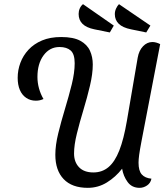

<svg xmlns="http://www.w3.org/2000/svg" viewBox="-20 -881 795 923"><path d="M402 22Q326 22 286 -20Q246 -62 246 -137Q246 -183 260 -240Q274 -297 292.5 -358Q311 -419 325 -475.5Q339 -532 339 -577Q339 -621 320 -638Q301 -655 266 -655Q219 -655 189.5 -615Q160 -575 160 -511Q160 -483 167.5 -456Q175 -429 189 -405Q180 -401 171.5 -399Q163 -397 152 -397Q126 -397 106 -410.5Q86 -424 75.5 -448.5Q65 -473 65 -507Q65 -544 78 -579Q91 -614 117 -642Q143 -670 182 -686.5Q221 -703 274 -703Q333 -703 366 -685Q399 -667 412.5 -637Q426 -607 426 -571Q426 -526 412.5 -469Q399 -412 381 -352.5Q363 -293 349.5 -238.5Q336 -184 336 -143Q336 -102 360 -77Q384 -52 429 -52Q471 -52 501.5 -77.5Q532 -103 553.5 -157.5Q575 -212 590 -300L642 -604Q648 -638 667.5 -658.5Q687 -679 713 -679Q721 -679 730.5 -676.5Q740 -674 750 -669L660 -201Q652 -159 649 -136.5Q646 -114 646 -99Q646 -60 661.5 -42.5Q677 -25 708 -22Q704 -1 687 10.5Q670 22 651 22Q614 22 593.5 -6Q573 -34 567 -70Q536 -30 494 -4Q452 22 402 22ZM683 -725 610 -740Q570 -748 551 -766.5Q532 -785 532 -813Q532 -827 538 -840Q544 -853 552 -861L703 -758ZM508 -725 434 -740Q395 -748 376.5 -766.5Q358 -785 358 -814Q358 -828 363.5 -840.5Q369 -853 379 -861L527 -758Z"/></svg>

Font: Sansita Swashed Light Light
Style: Regular
Weight: 300
Version: Version 1.003